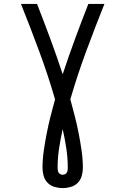

<svg xmlns="http://www.w3.org/2000/svg" viewBox="-20 -755 640 980"><path d="M300 205Q279 205 258.5 199Q238 193 223.5 178.5Q209 164 203 143.5Q197 123 197 102Q197 58 203.5 13.5Q210 -31 218.5 -74.5Q227 -118 238 -161.5Q249 -205 261 -248Q225 -372 180 -493.5Q135 -615 87 -735H169Q204 -646 237 -556.5Q270 -467 300 -376Q330 -467 363 -556.5Q396 -646 431 -735H513Q465 -615 420 -493.5Q375 -372 339 -248Q351 -205 362 -161.5Q373 -118 381.5 -74.5Q390 -31 396.5 13.5Q403 58 403 102Q403 123 397 143.5Q391 164 376.5 178.5Q362 193 341.5 199Q321 205 300 205ZM300 137Q306 137 312 134Q318 131 321 126Q324 121 325 114.5Q326 108 326 102Q326 52 318.5 2.5Q311 -47 300 -96Q289 -47 281.5 2.5Q274 52 274 102Q274 108 275 114.5Q276 121 279 126Q282 131 288 134Q294 137 300 137Z"/></svg>

Font: Iosevka Slab Extended
Style: Regular
Weight: 400
Width: 7
Monospace: yes
Designer: Belleve Invis
Foundry: Belleve Invis
Version: Version 11.1.1; ttfautohint (v1.8.3)